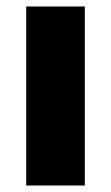

<svg xmlns="http://www.w3.org/2000/svg" viewBox="-20 -666 343 593"><path d="M242 -93V-646H61V-93Z"/></svg>

Font: Noto Sans Kannada UI SemiCondensed Black
Style: Regular
Weight: 900
Width: 4
Designer: Jelle Bosma - Monotype Design Team
Foundry: Monotype Imaging Inc.
Version: Version 2.005